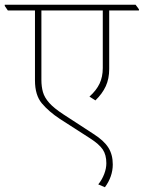

<svg xmlns="http://www.w3.org/2000/svg" viewBox="-44 -642 604 807"><path d="M357 -220 332 -236Q361 -262 374.5 -290.5Q388 -319 388 -356V-598H130V-306Q130 -278 136.5 -255Q143 -232 163 -209.5Q183 -187 223 -161L349 -79Q393 -51 411.5 -21.5Q430 8 430 49Q430 100 397 145L369 133Q385 113 394 89.5Q403 66 403 44Q403 9 388 -13.5Q373 -36 334 -61L208 -142Q161 -173 132 -207.5Q103 -242 103 -304V-598H-11L-24 -617V-622H526L540 -603V-598H415V-352Q415 -311 400.5 -279.5Q386 -248 357 -220Z"/></svg>

Font: Noto Serif Devanagari Thin
Style: Regular
Weight: 100
Designer: Universal Thirst, Indian Type Foundry and the Monotype Design Team
Foundry: Monotype Imaging Inc.
Version: Version 2.004; ttfautohint (v1.8.4.7-5d5b)